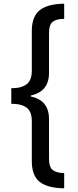

<svg xmlns="http://www.w3.org/2000/svg" viewBox="-20 -852 419 1038"><path d="M41 -375Q96 -375 124 -396.5Q152 -418 152 -469V-685Q152 -763 195 -797Q238 -831 327 -832V-750Q287 -750 266 -735Q245 -720 245 -672V-458Q245 -357 147 -336V-330Q245 -310 245 -208V5Q245 53 266 68Q287 83 327 84V166Q238 165 195 131.5Q152 98 152 20V-197Q152 -248 124.5 -269.5Q97 -291 41 -291Z"/></svg>

Font: Noto Sans Gurmukhi SemiCondensed Medium
Style: Regular
Weight: 500
Width: 4
Designer: Jelle Bosma - Monotype Design Team
Foundry: Monotype Imaging Inc.
Version: Version 2.004; ttfautohint (v1.8.4.7-5d5b)